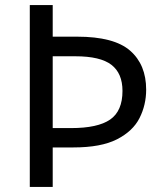

<svg xmlns="http://www.w3.org/2000/svg" viewBox="-20 -734 645 754"><path d="M554 -382Q554 -322 528 -270.5Q502 -219 439.5 -187Q377 -155 268 -155H187V0H97V-714H187V-590H283Q428 -590 491 -535Q554 -480 554 -382ZM259 -231Q364 -231 412.5 -264.5Q461 -298 461 -377Q461 -446 417.5 -479.5Q374 -513 276 -513H187V-231Z"/></svg>

Font: Noto Sans Osmanya
Style: Regular
Weight: 400
Designer: Monotype Design Team
Foundry: Monotype Imaging Inc.
Version: Version 2.001; ttfautohint (v1.8.4.7-5d5b)